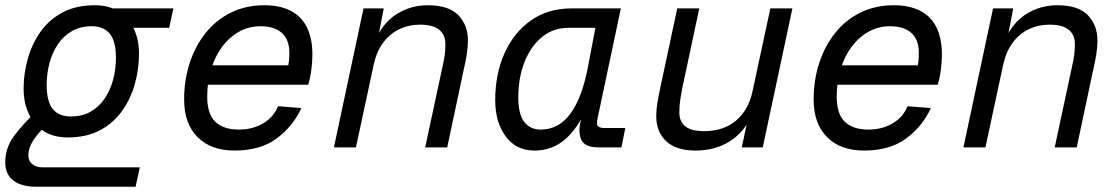

<svg xmlns="http://www.w3.org/2000/svg" viewBox="-45 -562 4265 732"><path d="M213 -38Q134 -38 89.5 -90Q45 -142 45 -224Q45 -280 60.5 -336.5Q76 -393 108.5 -439.5Q141 -486 192.5 -514Q244 -542 317 -542Q370 -542 407.5 -518.5Q445 -495 465 -453Q485 -411 485 -356Q485 -300 469.5 -243.5Q454 -187 421.5 -140.5Q389 -94 337.5 -66Q286 -38 213 -38ZM225 -118Q269 -118 301 -136.5Q333 -155 354.5 -187Q376 -219 386.5 -259Q397 -299 397 -342Q397 -405 373.5 -433.5Q350 -462 305 -462Q262 -462 229.5 -443.5Q197 -425 175.5 -393Q154 -361 143.5 -321Q133 -281 133 -238Q133 -174 156.5 -146Q180 -118 225 -118ZM385 -456 361 -530H616L600 -456ZM95 150Q36 150 5.5 126Q-25 102 -25 57Q-25 1 9.5 -45Q44 -91 96 -140L142 -96Q99 -54 81 -25.5Q63 3 63 30Q63 52 78 64Q93 76 117 76H488L472 150Z M849 12Q759 12 708 -39.5Q657 -91 657 -182Q657 -257 678.5 -322.5Q700 -388 740 -437.5Q780 -487 836.5 -514.5Q893 -542 963 -542Q1022 -542 1063 -521Q1104 -500 1125 -458Q1146 -416 1146 -354Q1146 -326 1142 -295.5Q1138 -265 1130 -239H735L751 -313H1054Q1056 -322 1057 -333Q1058 -344 1058 -361Q1058 -411 1029.5 -436.5Q1001 -462 948 -462Q904 -462 867 -441.5Q830 -421 802.5 -384.5Q775 -348 760 -299Q745 -250 745 -194Q745 -127 776 -97.5Q807 -68 866 -68Q918 -68 958 -91.5Q998 -115 1015 -157L1104 -150Q1071 -79 1009 -33.5Q947 12 849 12Z M1228 0 1341 -530H1418L1392 -395L1384 -404Q1414 -475 1467.5 -508.5Q1521 -542 1586 -542Q1666 -542 1702.5 -504Q1739 -466 1739 -408Q1739 -383 1734.5 -354.5Q1730 -326 1725 -306L1660 0H1576L1644 -317Q1648 -334 1650.5 -353Q1653 -372 1653 -394Q1653 -429 1629.5 -448.5Q1606 -468 1556 -468Q1513 -468 1477 -450.5Q1441 -433 1416 -399.5Q1391 -366 1380 -317L1312 0Z M1992 12Q1923 12 1883 -42Q1843 -96 1843 -180Q1843 -280 1878.5 -359Q1914 -438 1979 -484Q2044 -530 2134 -530H2322L2242 -152Q2238 -133 2234.5 -117Q2231 -101 2231 -92Q2231 -83 2238 -78.5Q2245 -74 2258 -74H2339L2324 0H2238Q2199 0 2181.5 -15.5Q2164 -31 2164 -68Q2164 -79 2167 -93Q2170 -107 2175 -123Q2180 -139 2186 -157H2196Q2171 -101 2140.5 -63Q2110 -25 2073.5 -6.5Q2037 12 1992 12ZM2016 -68Q2085 -68 2129.5 -128.5Q2174 -189 2196 -304L2225 -456H2123Q2064 -456 2021 -420.5Q1978 -385 1954.5 -325Q1931 -265 1931 -190Q1931 -127 1953.5 -97.5Q1976 -68 2016 -68Z M2607 12Q2533 12 2495 -23.5Q2457 -59 2457 -118Q2457 -147 2463 -180Q2469 -213 2475 -240L2537 -530H2621L2557 -230Q2552 -205 2548.5 -181.5Q2545 -158 2545 -133Q2545 -99 2567.5 -80.5Q2590 -62 2639 -62Q2714 -62 2761.5 -102.5Q2809 -143 2824 -214L2892 -530H2976L2863 0H2783L2811 -131L2822 -124Q2793 -59 2737.5 -23.5Q2682 12 2607 12Z M3249 12Q3159 12 3108 -39.5Q3057 -91 3057 -182Q3057 -257 3078.5 -322.5Q3100 -388 3140 -437.5Q3180 -487 3236.5 -514.5Q3293 -542 3363 -542Q3422 -542 3463 -521Q3504 -500 3525 -458Q3546 -416 3546 -354Q3546 -326 3542 -295.5Q3538 -265 3530 -239H3135L3151 -313H3454Q3456 -322 3457 -333Q3458 -344 3458 -361Q3458 -411 3429.5 -436.5Q3401 -462 3348 -462Q3304 -462 3267 -441.5Q3230 -421 3202.5 -384.5Q3175 -348 3160 -299Q3145 -250 3145 -194Q3145 -127 3176 -97.5Q3207 -68 3266 -68Q3318 -68 3358 -91.5Q3398 -115 3415 -157L3504 -150Q3471 -79 3409 -33.5Q3347 12 3249 12Z M3628 0 3741 -530H3818L3792 -395L3784 -404Q3814 -475 3867.5 -508.5Q3921 -542 3986 -542Q4066 -542 4102.5 -504Q4139 -466 4139 -408Q4139 -383 4134.5 -354.5Q4130 -326 4125 -306L4060 0H3976L4044 -317Q4048 -334 4050.5 -353Q4053 -372 4053 -394Q4053 -429 4029.5 -448.5Q4006 -468 3956 -468Q3913 -468 3877 -450.5Q3841 -433 3816 -399.5Q3791 -366 3780 -317L3712 0Z"/></svg>

Font: Geist Mono
Style: Italic
Weight: 400
Italic angle: -12°
Monospace: yes
Designer: Basement.studio, Andrés Briganti, Mateo Zaragoza
Foundry: Basement.studio, Vercel, Andrés Briganti, Guido Ferreyra, Mateo Zaragoza
Version: Version 1.500